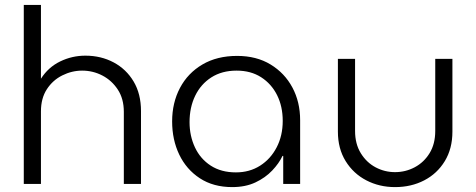

<svg xmlns="http://www.w3.org/2000/svg" viewBox="-20 -750 1942 783"><path d="M77 0V-730H147V-429Q177 -476 225.5 -499.5Q274 -523 328 -523Q392 -523 443.5 -495.5Q495 -468 525 -417.5Q555 -367 555 -297V0H485V-294Q485 -347 460.5 -384.5Q436 -422 397.5 -442Q359 -462 315 -462Q273 -462 234 -442.5Q195 -423 171 -386Q147 -349 147 -296V0Z M927 13Q850 13 795 -23Q740 -59 711 -119.5Q682 -180 682 -255Q682 -331 714 -391.5Q746 -452 805.5 -487Q865 -522 947 -522Q1026 -522 1083.5 -487Q1141 -452 1172.5 -393Q1204 -334 1204 -260V0H1135V-114H1132Q1118 -84 1090 -54.5Q1062 -25 1021.5 -6Q981 13 927 13ZM942 -47Q998 -47 1041 -74.5Q1084 -102 1108.5 -149.5Q1133 -197 1133 -257Q1133 -316 1110 -362Q1087 -408 1045 -435Q1003 -462 945 -462Q885 -462 842 -434.5Q799 -407 776 -359.5Q753 -312 753 -252Q753 -196 775 -149Q797 -102 839.5 -74.5Q882 -47 942 -47Z M1591 13Q1527 13 1474 -14.5Q1421 -42 1389.5 -93Q1358 -144 1358 -213V-510H1428V-216Q1428 -163 1451.5 -125Q1475 -87 1512 -67.5Q1549 -48 1591 -48Q1634 -48 1671.5 -68Q1709 -88 1732 -125.5Q1755 -163 1755 -216V-510H1825V-213Q1825 -144 1794 -93Q1763 -42 1710 -14.5Q1657 13 1591 13Z"/></svg>

Font: MuseoModerno Thin Light
Style: Regular
Weight: 300
Version: Version 1.003